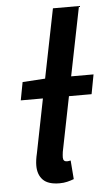

<svg xmlns="http://www.w3.org/2000/svg" viewBox="-52 -741 442 786"><g transform="rotate(-5 169.0 -348.0)"><path d="M161 10Q114 10 93 -11.5Q72 -33 72 -70Q72 -92 79 -121L123 -342H32L46 -416L139 -422L196 -706H303L246 -422H338L323 -342H230L185 -117Q184 -109 183.5 -104Q183 -99 183 -94Q183 -77 199 -77Q202 -77 205 -77.5Q208 -78 214 -79L220 -2Q207 3 192.5 6.5Q178 10 161 10Z"/></g></svg>

Font: Source Sans 3 Semibold
Style: Italic
Weight: 600
Italic angle: -11°
Designer: Paul D. Hunt
Foundry: Adobe
Version: Version 3.052;hotconv 1.1.0;makeotfexe 2.6.0